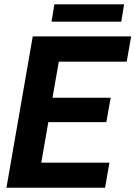

<svg xmlns="http://www.w3.org/2000/svg" viewBox="-20 -882 636 902"><path d="M563 -861.8H235.4L222.2 -780.3H549.8ZM500 -422.9H226.6L256.3 -592.3H575.2L596.2 -710.9H133.8L10.3 0H473.6L494.1 -117.7H173.8L207 -308.1H479.5Z"/></svg>

Font: Roboto
Style: Bold Italic
Weight: 700
Italic angle: -12°
Designer: Google
Version: Version 2.137; 2017